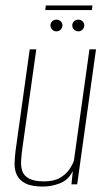

<svg xmlns="http://www.w3.org/2000/svg" viewBox="-20 -676 402 704"><path d="M138 8Q96 8 73.5 -3.5Q51 -15 42 -34Q33 -53 33.5 -76Q34 -99 37 -123L89 -495H113L62 -132Q59 -110 57.5 -88.5Q56 -67 61.5 -49.5Q67 -32 86 -21.5Q105 -11 142 -11Q178 -11 200 -24Q222 -37 234 -54.5Q246 -72 251 -87L308 -495H332L263 0H242L247 -49Q231 -16 200 -4Q169 8 138 8ZM187 -561Q178 -561 171.5 -567.5Q165 -574 165 -583Q165 -592 171.5 -598Q178 -604 187 -604Q196 -604 202.5 -598Q209 -592 209 -583Q209 -574 202.5 -567.5Q196 -561 187 -561ZM267 -561Q258 -561 251.5 -567.5Q245 -574 245 -583Q245 -592 251.5 -598Q258 -604 267 -604Q276 -604 282.5 -598Q289 -592 289 -583Q289 -574 282.5 -567.5Q276 -561 267 -561ZM146 -639 148 -656H319L317 -639Z"/></svg>

Font: Alumni Sans Thin
Style: Italic
Weight: 100
Italic angle: -8°
Designer: Robert E. Leuschke
Foundry: Robert E. Leuschke
Version: Version 1.016